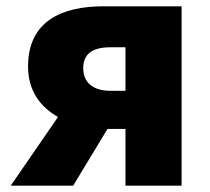

<svg xmlns="http://www.w3.org/2000/svg" viewBox="-20 -589 667 609"><path d="M378 -301H330C272 -301 244 -330 244 -373C244 -417 272 -439 330 -439H378ZM308 -569C176 -569 69 -522 69 -378C69 -300 109 -249 164 -218L14 0H212L321 -180H378V0H556V-569Z"/></svg>

Font: Noto Sans CJK Black
Style: Bold
Weight: 900
Designer: Ryoko NISHIZUKA (kana & ideographs); Paul D. Hunt (Latin, Greek & Cyrillic); Wenlong ZHANG (bopomofo); Sandoll Communica
Foundry: Adobe Systems Incorporated
Version: Version 1.000;PS 1;hotconv 1.0.78;makeotf.lib2.5.61930